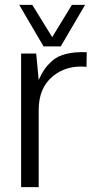

<svg xmlns="http://www.w3.org/2000/svg" viewBox="-20 -770 418 790"><path d="M159.2 -579.1 59.1 -750H112.8L194.8 -617.2L275.9 -750H330.1L230 -579.1ZM336.9 -555.2 335.9 -495.1Q252.9 -502.9 196 -455.1Q139.2 -407.2 139.2 -317.9V0H66.9V-549.8H128.9L139.2 -440.9Q150.4 -465.8 162.1 -483.4Q173.8 -501 195.8 -520.5Q217.8 -540 253.9 -548.6Q290 -557.1 336.9 -555.2Z"/></svg>

Font: Oakes Grotesk
Style: Light
Weight: 300
Designer: Samuel Oakes
Foundry: Samuel Oakes
Version: Version 1.0 | wf-rip DC20170320